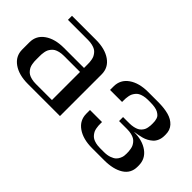

<svg xmlns="http://www.w3.org/2000/svg" viewBox="-39 -997 1411 1411"><g transform="rotate(45 666.5 -291.5)"><path d="M125 -541.5V-583.5H375Q468.8 -583.5 526.1 -543.2Q583.5 -502.9 583.5 -433.1V0H250Q156.2 0 98.9 -40.3Q41.5 -80.6 41.5 -149.9V-225.1Q41.5 -294.4 98.9 -334.7Q156.2 -375 250 -375H458.5V-410.6Q458.5 -423.8 458 -433.3Q457.5 -442.9 454.8 -457.5Q452.1 -472.2 447.3 -482.7Q442.4 -493.2 433.1 -505.1Q423.8 -517.1 411.1 -524.4Q398.4 -531.7 378.4 -536.6Q358.4 -541.5 333.5 -541.5ZM458.5 -41.5V-333.5H291.5Q266.6 -333.5 246.6 -328.6Q226.6 -323.7 213.9 -316.2Q201.2 -308.6 191.9 -296.9Q182.6 -285.2 177.7 -274.7Q172.9 -264.2 170.2 -249.5Q167.5 -234.9 167 -225.1Q166.5 -215.3 166.5 -202.1V-172.9Q166.5 -159.7 167 -149.9Q167.5 -140.1 170.2 -125.5Q172.9 -110.8 177.7 -100.3Q182.6 -89.8 191.9 -78.1Q201.2 -66.4 213.9 -58.8Q226.6 -51.3 246.6 -46.4Q266.6 -41.5 291.5 -41.5Z M916.5 -310.5ZM1020.5 -583.5Q1084.5 -583.5 1129.6 -571Q1174.8 -558.6 1201.9 -529.1Q1229 -499.5 1229 -454.1V-441.9Q1229 -413.6 1219.5 -391.4Q1210 -369.1 1194.6 -355.5Q1179.2 -341.8 1160.9 -332Q1142.6 -322.3 1123.8 -317.4Q1105 -312.5 1089.4 -309.6Q1073.7 -306.6 1063.2 -305.2Q1052.7 -303.7 1051.8 -302.2Q1139.2 -302.2 1194.6 -261.7Q1250 -221.2 1250 -151.9V-139.6Q1250 -71.3 1193.6 -35.6Q1137.2 0 1041.5 0H916.5Q822.8 0 765.4 -40.3Q708 -80.6 708 -149.9V-187.5H833V-172.9Q833 -159.7 833.5 -149.9Q834 -140.1 836.7 -125.5Q839.4 -110.8 844.2 -100.3Q849.1 -89.8 858.4 -78.1Q867.7 -66.4 880.4 -58.8Q893.1 -51.3 913.1 -46.4Q933.1 -41.5 958 -41.5H999Q1032.7 -41.5 1057.4 -50.3Q1082 -59.1 1094.5 -70.6Q1106.9 -82 1114.5 -98.6Q1122.1 -115.2 1123.5 -126.5Q1125 -137.7 1125 -149.9Q1125 -163.1 1124.5 -172.9Q1124 -182.6 1121.3 -197.3Q1118.7 -211.9 1113.8 -222.4Q1108.9 -232.9 1099.6 -244.6Q1090.3 -256.3 1077.6 -263.9Q1064.9 -271.5 1044.9 -276.4Q1024.9 -281.2 1000 -281.2H916.5V-322.8H979Q1003.9 -322.8 1023.7 -327.1Q1043.5 -331.5 1056.4 -338.1Q1069.3 -344.7 1078.6 -355.2Q1087.9 -365.7 1092.8 -375.5Q1097.7 -385.3 1100.3 -398.7Q1103 -412.1 1103.5 -421.4Q1104 -430.7 1104 -443.8Q1104 -458 1102.8 -467.8Q1101.6 -477.5 1097.7 -490Q1093.8 -502.4 1085.2 -510.7Q1076.7 -519 1063.5 -526.6Q1050.3 -534.2 1028.8 -537.8Q1007.3 -541.5 979 -541.5H958Q933.1 -541.5 913.1 -536.6Q893.1 -531.7 880.4 -524.4Q867.7 -517.1 858.4 -505.1Q849.1 -493.2 844.2 -482.7Q839.4 -472.2 836.7 -457.5Q834 -442.9 833.5 -433.3Q833 -423.8 833 -410.6V-396H708V-433.1Q708 -502.9 765.4 -543.2Q822.8 -583.5 916.5 -583.5Z"/></g></svg>

Font: Gputeks
Style: Bold
Weight: 600
Width: 8
Version: Version 0.9